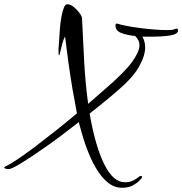

<svg xmlns="http://www.w3.org/2000/svg" viewBox="-131 -759 860 906"><path d="M445 127Q409 127 380 104Q351 81 328.5 45Q306 9 289 -32Q272 -73 261 -110Q250 -147 244 -170L241 -183Q156 -116 85.5 -66.5Q15 -17 -31 11Q-77 39 -90 39Q-98 39 -104.5 37Q-111 35 -111 31Q-111 29 -105 26Q-83 16 -46.5 -8.5Q-10 -33 35.5 -67.5Q81 -102 131.5 -142Q182 -182 232 -224Q222 -275 211.5 -336.5Q201 -398 192 -463Q183 -528 176 -587Q169 -575 163 -553.5Q157 -532 153.5 -515Q150 -498 148 -498Q145 -498 145 -519Q145 -527 145.5 -535.5Q146 -544 147 -553Q148 -563 149 -584.5Q150 -606 152.5 -632.5Q155 -659 159.5 -683Q164 -707 170.5 -723Q177 -739 187 -739Q201 -739 216.5 -726.5Q232 -714 243.5 -698.5Q255 -683 256 -673Q261 -562 266.5 -463.5Q272 -365 285 -269L364 -338Q457 -418 492 -466.5Q527 -515 527 -545Q527 -559 521.5 -569.5Q516 -580 507 -589Q468 -593 441 -603.5Q414 -614 414 -638Q414 -648 420 -648Q421 -648 422 -647.5Q423 -647 424 -647Q439 -642 468 -636.5Q497 -631 531.5 -626.5Q566 -622 599.5 -619.5Q633 -617 658 -617Q682 -617 691 -620.5Q700 -624 703 -624Q709 -624 709 -615Q709 -608 702 -602Q692 -594 660.5 -590Q629 -586 591 -586H541Q554 -563 554 -535Q554 -496 524.5 -443.5Q495 -391 419 -327Q387 -299 355 -273.5Q323 -248 292 -223Q292 -219 293 -217Q319 -69 361 16Q403 101 458 101Q481 101 496 93.5Q511 86 520 78.5Q529 71 534 71Q539 71 539 76Q539 79 538 81Q536 84 525 95Q514 106 494.5 116.5Q475 127 445 127Z"/></svg>

Font: Comforter
Style: Regular
Weight: 400
Designer: Robert E. Leuschke
Foundry: Robert E. Leuschke
Version: Version 1.013; ttfautohint (v1.8.3)